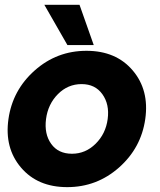

<svg xmlns="http://www.w3.org/2000/svg" viewBox="-20 -770 663 797"><path d="M164.1 -750H310.1L369.1 -583H259.8ZM473.9 -74.5Q381.8 6.8 259 6.8Q136.2 6.8 67.1 -74.5Q-2 -155.8 15.1 -275.9Q32.2 -396 124 -477.5Q215.8 -559.1 338.9 -559.1Q461.9 -559.1 531 -477.5Q600.1 -396 583 -275.9Q565.9 -155.8 473.9 -74.5ZM278.8 -131.8Q335 -131.8 377 -173.3Q418.9 -214.8 427 -275.9Q435.1 -336.9 405 -378.9Q375 -420.9 318.8 -420.9Q261.7 -420.9 220.5 -379.4Q179.2 -337.9 171.1 -275.9Q163.1 -213.9 192.4 -172.9Q221.7 -131.8 278.8 -131.8Z"/></svg>

Font: Oakes Grotesk
Style: Bold Italic
Weight: 700
Designer: Samuel Oakes
Foundry: Samuel Oakes
Version: Version 1.0 | wf-rip DC20170320